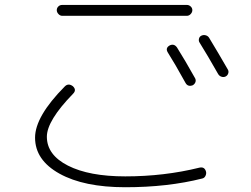

<svg xmlns="http://www.w3.org/2000/svg" viewBox="-20 -747 1040 794"><path d="M747.1 -404.3Q701.2 -487.3 673.8 -530.3Q663.1 -547.9 680.7 -558.6Q699.2 -568.4 711.9 -550.8Q745.1 -498 787.1 -422.9Q791 -415 788.1 -407.2Q785.2 -399.4 777.3 -394.5Q756.8 -386.7 747.1 -404.3ZM881.8 -441.4Q836.9 -520.5 805.7 -570.3Q800.8 -577.1 802.7 -586.4Q804.7 -595.7 813 -599.6Q821.3 -603.5 830.6 -601.1Q839.8 -598.6 844.7 -590.8Q883.8 -526.4 921.9 -460Q926.8 -452.1 923.8 -443.4Q920.9 -434.6 913.1 -430.7Q905.3 -426.8 896 -429.7Q886.7 -432.6 881.8 -441.4ZM752.9 -681.6H237.3Q228.5 -681.6 221.7 -689Q214.8 -696.3 214.8 -705.1Q214.8 -713.9 221.2 -720.2Q227.5 -726.6 237.3 -726.6H752.9Q761.7 -726.6 768.6 -720.2Q775.4 -713.9 775.4 -705.1Q775.4 -696.3 768.6 -689Q761.7 -681.6 752.9 -681.6ZM498 27.3Q327.1 27.3 226.1 -28.8Q125 -85 125 -177.7Q125 -265.6 248 -389.6Q262.7 -404.3 281.2 -390.6Q297.9 -375 282.2 -359.4Q173.8 -248 173.8 -181.6Q173.8 -106.4 261.2 -62Q348.6 -17.6 498 -17.6Q659.2 -17.6 804.7 -53.7Q826.2 -58.6 832 -37.1Q834 -28.3 829.6 -19.5Q825.2 -10.7 816.4 -8.8Q673.8 27.3 498 27.3Z"/></svg>

Font: Rounded-L Mgen+ 1m light
Style: Regular
Weight: 200
Designer: [Source Han Sans]
Ryoko NISHIZUKA  (kana & ideographs); Paul D. Hunt (Latin, Greek & Cyrillic); Wenlong ZHANG  (bopomofo
Version: Version 1.059.20150602